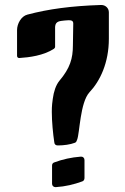

<svg xmlns="http://www.w3.org/2000/svg" viewBox="-20 -748 502 769"><path d="M272 -566.9C272 -513.7 260.7 -475.1 217.8 -424.3C203.6 -406.7 195.3 -381.3 191.4 -352.1C187 -322.8 187.5 -304.2 187.5 -299.8C187.5 -260.3 192.4 -211.9 197.3 -179.2C197.8 -169.9 202.6 -165.5 211.9 -165.5C234.9 -165.5 261.2 -168.9 280.3 -176.3C286.1 -178.7 286.6 -183.1 289.1 -189C299.3 -215.3 300.8 -336.9 337.9 -377.9C380.9 -423.3 416 -496.6 416 -592.8V-698.7C416 -715.8 401.9 -728 386.2 -728H383.3C264.6 -724.1 174.8 -711.9 89.8 -689.5C64.5 -683.1 48.3 -652.3 48.3 -627.9V-524.4C48.3 -519 51.8 -515.6 57.1 -515.6C97.2 -518.1 154.3 -525.4 196.3 -552.7C199.2 -555.2 200.7 -557.6 200.7 -561V-640.6C202.1 -664.6 221.2 -663.6 240.2 -666C246.1 -666.5 251 -667 255.4 -667C267.1 -667 273.4 -664.1 273.4 -653.8ZM188.5 -12.7V-11.7C188.5 -3.9 194.8 1.5 202.1 1.5H203.6C242.2 -1 276.4 -9.3 309.6 -21.5C314.9 -22.9 318.4 -28.8 318.4 -34.7V-106.9C318.4 -114.7 313 -120.6 305.7 -120.6H303.2C265.6 -117.7 230.5 -109.9 197.8 -97.7C191.4 -95.7 188.5 -91.3 188.5 -85Z"/></svg>

Font: QTS-Omar 
Style: Regular
Weight: 400
Designer: Mohammed Abd El khaliq
Foundry: QafType Studio
Version: Version 1.001